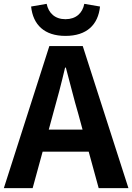

<svg xmlns="http://www.w3.org/2000/svg" viewBox="-24 -980 689 1000"><path d="M415 -960C406 -912 372 -880 317 -880C262 -880 229 -912 219 -960L138 -946C148 -851 207 -793 317 -793C428 -793 487 -851 497 -946ZM230 -305 252 -386C274 -463 296 -547 315 -628H319C341 -548 361 -463 384 -386L406 -305ZM490 0H645L407 -740H233L-4 0H146L198 -190H438Z"/></svg>

Font: Noto Sans T Chinese Bold
Style: Bold
Weight: 700
Designer: Ryoko NISHIZUKA (kana & ideographs); Paul D. Hunt (Latin, Greek & Cyrillic); Wenlong ZHANG (bopomofo); Sandoll Communica
Foundry: Adobe Systems Incorporated
Version: Version 1.000;PS 1;hotconv 1.0.78;makeotf.lib2.5.61930